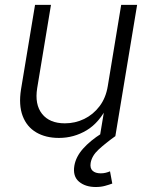

<svg xmlns="http://www.w3.org/2000/svg" viewBox="-20 -559 618 789"><path d="M222.2 7.8Q167.5 7.8 128.7 -15.1Q89.8 -38.1 73 -82.8Q56.2 -127.4 66.4 -191.9L124 -539.1H189.5L132.8 -196.8Q122.1 -129.9 152.8 -91.1Q183.6 -52.2 246.6 -52.2Q289.1 -52.2 326.2 -70.3Q363.3 -88.4 389.2 -122.6Q415 -156.7 422.9 -205.1L478 -539.1H543.5L454.1 0H390.6L411.6 -126H423.3Q388.7 -55.2 336.2 -23.7Q283.7 7.8 222.2 7.8ZM373.5 209.5Q330.6 209.5 304.4 187.3Q278.3 165 285.6 121.6Q292 85 321.3 52Q350.6 19 397.5 -10.7L454.6 0Q413.1 29.8 385.3 55.4Q357.4 81.1 352.5 110.8Q349.1 132.3 360.6 142.8Q372.1 153.3 394 153.3Q404.8 153.3 414.6 150.9Q424.3 148.4 432.1 145L441.4 195.3Q428.2 200.2 411.4 204.8Q394.5 209.5 373.5 209.5Z"/></svg>

Font: Inter 18pt Light
Style: Italic
Weight: 300
Italic angle: -9.3988°
Designer: Rasmus Andersson
Foundry: rsms
Version: Version 4.001;git-66647c0bb